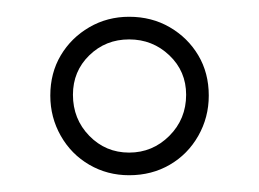

<svg xmlns="http://www.w3.org/2000/svg" viewBox="-20 -738 309 229"><path d="M134 -718Q161 -718 182.5 -705.5Q204 -693 216.5 -672Q229 -651 229 -624Q229 -598 216.5 -576Q204 -554 182.5 -541.5Q161 -529 134 -529Q108 -529 86.5 -541.5Q65 -554 52.5 -576Q40 -598 40 -624Q40 -651 52.5 -672Q65 -693 86.5 -705.5Q108 -718 134 -718ZM134 -691Q106 -691 86.5 -672Q67 -653 67 -625Q67 -596 86.5 -576Q106 -556 134 -556Q162 -556 182 -576Q202 -596 202 -625Q202 -653 182 -672Q162 -691 134 -691Z"/></svg>

Font: Kalnia Glaze Thin SemiBold
Style: Regular
Weight: 600
Version: Version 1.110